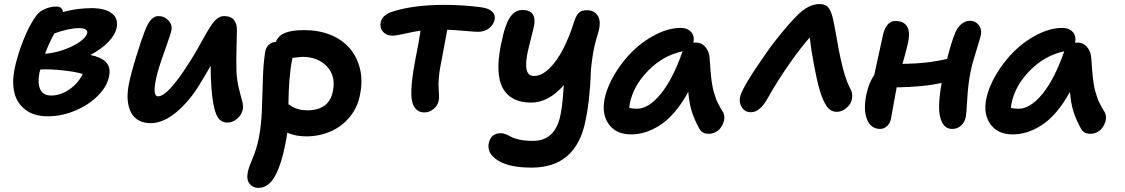

<svg xmlns="http://www.w3.org/2000/svg" viewBox="-20 -601 5526 943"><path d="M214.8 -29.8Q147 -29.8 105 -62Q63 -94.2 50.8 -145Q38.6 -195.8 50.8 -258.8Q64 -325.2 94.7 -403.6Q125.5 -481.9 160.2 -526.9Q174.8 -545.9 201.9 -557.4Q229 -568.8 256.8 -568.8Q286.1 -568.8 289.1 -542Q358.9 -561 431.2 -561Q494.1 -561 528.1 -536.1Q562 -511.2 553.2 -465.8Q545.9 -429.7 511.7 -394.5Q477.5 -359.4 423.8 -331.1Q528.8 -310.1 517.1 -234.9Q510.7 -183.1 465.1 -135.3Q419.4 -87.4 351.6 -58.6Q283.7 -29.8 214.8 -29.8ZM368.2 -462.9Q319.8 -462.9 247.1 -437Q218.3 -383.8 201.2 -336.9Q247.1 -340.3 294.7 -357.2Q342.3 -374 373.5 -396.7Q404.8 -419.4 408.2 -439Q410.6 -450.2 400.1 -456.5Q389.6 -462.9 368.2 -462.9ZM173.8 -244.1Q163.6 -192.9 177.5 -162.4Q191.4 -131.8 231.9 -131.8Q276.9 -131.8 320.8 -161.9Q364.7 -191.9 386.2 -237.8Q349.1 -249 287.1 -255.6Q225.1 -262.2 178.2 -259.8Q176.3 -250.5 173.8 -244.1Z M719.7 3.9Q689.5 3.9 666.7 -7.1Q644 -18.1 631.1 -36.4Q618.2 -54.7 612.1 -79.6Q606 -104.5 606.4 -131.6Q606.9 -158.7 612.8 -188Q624 -243.2 649.7 -325.9Q675.3 -408.7 692.4 -451.2Q718.8 -522 757.8 -522Q787.6 -522 807.6 -500.2Q827.6 -478.5 821.8 -451.2Q818.4 -433.6 786.9 -345.9Q755.4 -258.3 746.6 -214.8Q728.5 -127.9 755.9 -127.9Q804.7 -127.9 907.7 -291Q927.7 -321.3 949.7 -360.1Q971.7 -398.9 985.8 -424.6Q1000 -450.2 1015.9 -474.4Q1031.7 -498.5 1047.6 -510.3Q1063.5 -522 1080.6 -522Q1114.3 -522 1129.6 -502.2Q1145 -482.4 1143.6 -448.2Q1143.6 -442.4 1142.1 -382.6Q1140.6 -322.8 1140.6 -306.9Q1140.6 -291 1141.6 -243.2Q1144.5 -201.2 1153.8 -164.3Q1163.1 -127.4 1169.2 -105Q1175.3 -82.5 1172.9 -65.9Q1168.5 -39.1 1146 -19Q1123.5 1 1096.7 1Q1058.6 1 1041.7 -40.5Q1024.9 -82 1018.6 -168Q1014.6 -214.8 1014.6 -277.8Q984.9 -226.1 961.4 -188Q911.6 -105 846.7 -50.5Q781.7 3.9 719.7 3.9Z M1484.4 68.8Q1432.1 68.8 1390.6 50.8Q1388.2 73.7 1381.3 106.9Q1372.1 153.8 1361.1 189.7Q1350.1 225.6 1334.5 256.8Q1318.8 288.1 1297.4 304.9Q1275.9 321.8 1249.5 321.8Q1221.7 321.8 1205.6 301.3Q1189.5 280.8 1197.3 243.2Q1201.2 222.7 1220.7 176.8Q1240.2 130.9 1250.5 80.1Q1263.2 17.1 1266.1 -57.4Q1269 -131.8 1271 -208.7Q1272.9 -285.6 1282.2 -345.2Q1285.6 -367.7 1300.5 -381.3Q1315.4 -395 1334.5 -395Q1347.2 -426.3 1380.6 -439.7Q1414.1 -453.1 1474.6 -453.1Q1545.4 -453.1 1603 -429.9Q1660.6 -406.7 1697 -364.5Q1733.4 -322.3 1748 -263.4Q1762.7 -204.6 1747.6 -132.8Q1735.8 -72.8 1698 -26.6Q1660.2 19.5 1604.5 44.2Q1548.8 68.8 1484.4 68.8ZM1414.6 -307.1Q1398.4 -227.1 1396.5 -88.9Q1411.6 -79.1 1419.2 -74.7Q1426.8 -70.3 1446.3 -64.7Q1465.8 -59.1 1488.3 -59.1Q1597.2 -59.1 1615.2 -153.8Q1629.9 -227.5 1585.7 -274.7Q1541.5 -321.8 1464.4 -321.8Q1459 -321.8 1416.5 -316.9Q1416 -315.4 1415.5 -312.3Q1415 -309.1 1414.6 -307.1Z M2064.5 -48.8Q2041.5 -48.8 2025.9 -62.5Q2010.3 -76.2 2004.4 -102.1Q1990.2 -158.2 2023.4 -326.2Q2038.6 -402.3 2045.4 -450.2Q2014.2 -446.3 1969.7 -436Q1925.3 -425.8 1906.7 -425.8Q1878.4 -425.8 1861.3 -444.8Q1844.2 -463.9 1849.6 -490.2Q1856.9 -526.9 1904.8 -543Q2008.3 -577.1 2163.6 -577.1Q2256.8 -577.1 2345.7 -564.9Q2378.9 -560.5 2396.5 -544.7Q2414.1 -528.8 2409.7 -505.9Q2404.3 -480 2382.6 -462.4Q2360.8 -444.8 2327.6 -444.8Q2312 -444.8 2259.5 -449.5Q2207 -454.1 2176.8 -455.1Q2171.9 -427.2 2160.2 -365.7Q2148.4 -304.2 2144.5 -283.2Q2137.2 -247.6 2135 -215.8Q2132.8 -184.1 2134.3 -167.7Q2135.7 -151.4 2136.2 -133.3Q2136.7 -115.2 2134.8 -106.9Q2130.4 -83.5 2110.1 -66.2Q2089.8 -48.8 2064.5 -48.8Z M2591.3 222.2Q2480 222.2 2425.3 187Q2370.6 151.9 2380.4 103Q2391.1 53.2 2439.5 53.2Q2452.1 53.2 2466.1 59.1Q2480 64.9 2492.2 72Q2504.4 79.1 2532.5 85Q2560.5 90.8 2598.6 90.8Q2706.1 90.8 2732.4 -34.2Q2736.3 -53.7 2739.3 -74.5Q2742.2 -95.2 2743.4 -109.1Q2744.6 -123 2746.3 -146.5Q2748 -169.9 2749.5 -183.1Q2674.3 -97.2 2588.4 -97.2Q2489.3 -97.2 2450.2 -166.7Q2411.1 -236.3 2440.4 -381.8Q2450.7 -433.6 2462.4 -468Q2474.1 -502.4 2487.8 -520.3Q2501.5 -538.1 2514.9 -544.9Q2528.3 -551.8 2546.4 -551.8Q2584 -551.8 2597.4 -529.8Q2610.8 -507.8 2601.6 -467.8Q2574.2 -356.9 2572.3 -348.6Q2553.2 -256.8 2578.6 -235.8Q2587.9 -228 2602.5 -228Q2640.6 -228 2678.5 -265.1Q2716.3 -302.2 2746.3 -361.1Q2776.4 -419.9 2800.3 -496.1Q2810.5 -526.9 2823.7 -538.8Q2836.9 -550.8 2862.3 -550.8Q2899.4 -550.8 2916.7 -522.2Q2934.1 -493.7 2917.5 -439Q2899.4 -381.8 2890.9 -327.6Q2882.3 -273.4 2881.3 -234.4Q2880.4 -195.3 2874.5 -134.3Q2868.7 -73.2 2856.4 -11.2Q2811 222.2 2591.3 222.2Z M3080.1 59.1Q3006.3 59.1 2970.5 9.8Q2934.6 -39.6 2949.2 -113.8Q2961.9 -175.8 3000.2 -239.3Q3038.6 -302.7 3089.6 -352.1Q3140.6 -401.4 3203.1 -432.6Q3265.6 -463.9 3323.2 -463.9Q3356.4 -463.9 3374.5 -443.8Q3392.6 -423.8 3385.3 -391.1Q3389.2 -392.1 3396 -392.1Q3425.8 -392.1 3444.8 -369.6Q3463.9 -347.2 3465.3 -314.9Q3465.8 -309.6 3467.5 -284.7Q3469.2 -259.8 3469.7 -254.4Q3470.2 -249 3472.2 -228.3Q3474.1 -207.5 3475.3 -200.9Q3476.6 -194.3 3479.5 -176.8Q3482.4 -159.2 3485.4 -151.1Q3488.3 -143.1 3492.7 -127.9Q3497.1 -112.8 3502.2 -102.3Q3507.3 -91.8 3514.2 -78.9Q3521 -65.9 3529.3 -53.2Q3536.1 -43 3537.4 -28.8Q3538.6 -14.6 3533.4 0Q3528.3 14.6 3519 27.3Q3509.8 40 3494.1 48.1Q3478.5 56.2 3460 56.2Q3427.7 56.2 3414.1 29.8Q3391.1 -11.7 3378.2 -52Q3365.2 -92.3 3360.4 -149.9Q3329.6 -92.8 3293.5 -50.8Q3257.3 -8.8 3220.7 14.4Q3184.1 37.6 3149.4 48.3Q3114.7 59.1 3080.1 59.1ZM3073.2 -91.8Q3072.8 -88.4 3071.8 -81.8Q3070.8 -75.2 3070.3 -71.8Q3084.5 -66.9 3108.4 -66.9Q3165.5 -66.9 3224.9 -139.2Q3284.2 -211.4 3331.1 -345.2Q3331.1 -347.2 3333 -349.1Q3237.8 -329.1 3164.3 -254.9Q3090.8 -180.7 3073.2 -91.8Z M3668 -49.8Q3640.1 -49.8 3624.5 -72.3Q3608.9 -94.7 3614.7 -124Q3624.5 -171.4 3738.8 -334Q3773.9 -385.3 3817.4 -438Q3860.8 -490.7 3896 -525.9Q3951.2 -581.1 4004.9 -581.1Q4033.7 -581.1 4047.1 -565.7Q4060.5 -550.3 4069.8 -514.2Q4076.7 -486.8 4088.6 -417.7Q4100.6 -348.6 4107.9 -315.9Q4128.4 -220.2 4152.8 -171.9Q4161.6 -156.2 4164.3 -145.3Q4167 -134.3 4165 -119.1Q4161.6 -92.3 4138.7 -72Q4115.7 -51.8 4089.8 -51.8Q4058.6 -51.8 4039.1 -80.8Q4019.5 -109.9 4004.9 -162.1Q3993.2 -200.7 3978.3 -279.8Q3963.4 -358.9 3957 -417Q3910.2 -364.3 3851.3 -279.3Q3792.5 -194.3 3752 -121.1Q3713.4 -49.8 3668 -49.8Z M4302.7 32.2Q4257.3 32.2 4238.5 -13.9Q4219.7 -60.1 4234.9 -136.2Q4247.1 -194.8 4273.9 -232.9Q4281.7 -269 4296.1 -335Q4310.5 -400.9 4315.9 -425.8Q4322.3 -458 4337.9 -478Q4353.5 -498 4377 -498Q4418 -498 4434.3 -471.9Q4450.7 -445.8 4440.9 -397Q4434.6 -364.7 4412.6 -287.1Q4541 -289.1 4631.8 -312Q4650.9 -388.7 4669.9 -436Q4680.2 -463.9 4700.2 -481.4Q4720.2 -499 4744.6 -499Q4770.5 -499 4786.6 -478.5Q4802.7 -458 4797.9 -431.2Q4793.9 -411.1 4774.7 -350.8Q4755.4 -290.5 4746.6 -247.1Q4734.4 -185.5 4730.5 -113.5Q4726.6 -41.5 4723.6 -26.9Q4718.3 -1 4700.7 15.6Q4683.1 32.2 4656.7 32.2Q4624.5 32.2 4608.2 2.2Q4591.8 -27.8 4592.3 -76.9Q4592.8 -126 4604 -189Q4605 -190.9 4605 -193.8Q4516.1 -173.8 4383.8 -171.9Q4378.4 -144 4369.6 -93.3Q4360.8 -42.5 4356 -18.1Q4352.1 3.4 4337.2 17.8Q4322.3 32.2 4302.7 32.2Z M4954.6 59.1Q4880.9 59.1 4845 9.8Q4809.1 -39.6 4823.7 -113.8Q4836.4 -175.8 4874.8 -239.3Q4913.1 -302.7 4964.1 -352.1Q5015.1 -401.4 5077.6 -432.6Q5140.1 -463.9 5197.8 -463.9Q5231 -463.9 5249 -443.8Q5267.1 -423.8 5259.8 -391.1Q5263.7 -392.1 5270.5 -392.1Q5300.3 -392.1 5319.3 -369.6Q5338.4 -347.2 5339.8 -314.9Q5340.3 -309.6 5342 -284.7Q5343.8 -259.8 5344.2 -254.4Q5344.7 -249 5346.7 -228.3Q5348.6 -207.5 5349.9 -200.9Q5351.1 -194.3 5354 -176.8Q5356.9 -159.2 5359.9 -151.1Q5362.8 -143.1 5367.2 -127.9Q5371.6 -112.8 5376.7 -102.3Q5381.8 -91.8 5388.7 -78.9Q5395.5 -65.9 5403.8 -53.2Q5410.6 -43 5411.9 -28.8Q5413.1 -14.6 5408 0Q5402.8 14.6 5393.6 27.3Q5384.3 40 5368.7 48.1Q5353 56.2 5334.5 56.2Q5302.2 56.2 5288.6 29.8Q5265.6 -11.7 5252.7 -52Q5239.7 -92.3 5234.9 -149.9Q5204.1 -92.8 5168 -50.8Q5131.8 -8.8 5095.2 14.4Q5058.6 37.6 5023.9 48.3Q4989.3 59.1 4954.6 59.1ZM4947.8 -91.8Q4947.3 -88.4 4946.3 -81.8Q4945.3 -75.2 4944.8 -71.8Q4959 -66.9 4982.9 -66.9Q5040 -66.9 5099.4 -139.2Q5158.7 -211.4 5205.6 -345.2Q5205.6 -347.2 5207.5 -349.1Q5112.3 -329.1 5038.8 -254.9Q4965.3 -180.7 4947.8 -91.8Z"/></svg>

Font: Shantell Sans Bouncy
Style: Italic
Weight: 600
Italic angle: -11.31°
Designer: Stephen Nixon, Anya Danilova, Shantell Martin
Foundry: Arrow Type
Version: Version 1.006;[9816181b4]